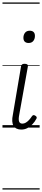

<svg xmlns="http://www.w3.org/2000/svg" viewBox="-20 -1030 340 1550"><path d="M152 16Q108 16 89.5 -14Q71 -44 84 -105L150 -495Q153 -506 159 -510.5Q165 -515 179 -515Q194 -515 200.5 -509.5Q207 -504 205 -493L135 -102Q128 -67 134 -49.5Q140 -32 161 -32Q175 -32 188.5 -40Q202 -48 214.5 -61.5Q227 -75 238 -92Q243 -99 249.5 -100.5Q256 -102 265 -96Q274 -91 276 -84Q278 -77 273 -70Q261 -47 242 -27Q223 -7 200.5 4.5Q178 16 152 16ZM211 -683Q191 -683 180 -693.5Q169 -704 169 -725Q169 -749 182 -765.5Q195 -782 220 -782Q240 -782 251 -771.5Q262 -761 262 -740Q262 -716 249 -699.5Q236 -683 211 -683ZM0 490H300V500H0ZM0 -20H300V0H0ZM0 -505H300V-500H0ZM0 -1010H300V-1000H0Z"/></svg>

Font: Playwrite ZA Guides
Style: Regular
Weight: 400
Designer: Veronika Burian, José Scaglione
Foundry: TypeTogether
Version: Version 1.003